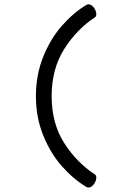

<svg xmlns="http://www.w3.org/2000/svg" viewBox="-20 -694 640 882"><path d="M386.7 -674.3Q394.5 -674.3 401.6 -668.9Q408.7 -663.6 414.1 -654.8Q422.4 -640.6 422.4 -628.4Q422.4 -618.7 416 -614.3Q331.5 -558.6 274.4 -467.8Q217.3 -377 217.3 -252.4Q217.3 -127.9 274.2 -38.1Q331.1 51.8 416 107.4Q422.4 111.8 422.4 121.6Q422.4 133.8 414.1 147.9Q408.7 156.7 401.6 162.1Q394.5 167.5 386.7 167.5Q381.8 167.5 376.5 164.6Q316.9 128.9 264.4 69.6Q211.9 10.3 178.5 -72.3Q145 -154.8 145 -252.4Q145 -350.1 178.5 -433.1Q211.9 -516.1 264.6 -575.9Q317.4 -635.7 376.5 -671.4Q381.8 -674.3 386.7 -674.3Z"/></svg>

Font: Courier Prime Sans
Style: Regular
Weight: 400
Designer: Alan Dague-Greene
Foundry: Quote-Unquote Apps
Version: Version 3.020